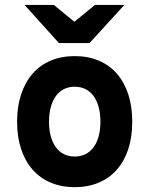

<svg xmlns="http://www.w3.org/2000/svg" viewBox="-20 -752 610 784"><path d="M285.2 12.2Q231 12.2 187.5 -6.1Q144 -24.4 113.5 -58.8Q83 -93.3 66.4 -142.8Q49.8 -192.4 49.8 -254.9Q49.8 -317.4 66.4 -367.2Q83 -417 113.5 -451.7Q144 -486.3 187.5 -504.6Q231 -522.9 285.2 -522.9Q339.4 -522.9 382.8 -504.6Q426.3 -486.3 456.8 -451.7Q487.3 -417 503.7 -367.2Q520 -317.4 520 -254.9Q520 -192.4 503.7 -142.8Q487.3 -93.3 456.8 -58.8Q426.3 -24.4 382.8 -6.1Q339.4 12.2 285.2 12.2ZM285.2 -112.8Q309.6 -112.8 329.1 -122.6Q348.6 -132.3 362.1 -150.6Q375.5 -168.9 382.8 -195.3Q390.1 -221.7 390.1 -254.9Q390.1 -288.6 382.8 -314.9Q375.5 -341.3 362.1 -359.9Q348.6 -378.4 329.1 -388.2Q309.6 -397.9 285.2 -397.9Q260.7 -397.9 241.2 -388.2Q221.7 -378.4 208.3 -359.9Q194.8 -341.3 187.5 -314.9Q180.2 -288.6 180.2 -254.9Q180.2 -221.7 187.5 -195.3Q194.8 -168.9 208.3 -150.6Q221.7 -132.3 241.2 -122.6Q260.7 -112.8 285.2 -112.8ZM345.7 -576.2H220.7L80.1 -731.9H199.7L283.7 -663.1L367.7 -731.9H487.8Z"/></svg>

Font: Overpass
Style: Bold
Weight: 700
Designer: Delve Withrington
Foundry: Delve Fonts
Version: Version 1.001